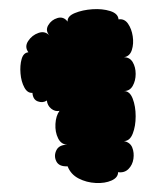

<svg xmlns="http://www.w3.org/2000/svg" viewBox="-20 -737 365 426"><path d="M130 -368Q111 -367 105 -379Q99 -391 105 -403.5Q111 -416 130 -416Q116 -416 109 -430Q102 -444 103 -462Q104 -480 112 -491Q102 -489 93.5 -496Q85 -503 84 -514Q75 -508 64 -512Q53 -516 52 -531Q41 -530 34 -543Q27 -556 25.5 -574Q24 -592 28 -606Q32 -620 43 -621Q34 -633 42.5 -646Q51 -659 65.5 -664Q80 -669 90 -658Q80 -669 87 -681Q94 -693 107.5 -697Q121 -701 130 -689Q129 -701 146 -708Q163 -715 185 -716.5Q207 -718 224.5 -712.5Q242 -707 243 -694Q256 -696 264 -684.5Q272 -673 274.5 -656.5Q277 -640 272.5 -626Q268 -612 255 -610Q268 -610 274.5 -599Q281 -588 281 -573Q281 -558 274.5 -546.5Q268 -535 255 -535Q268 -535 274.5 -518Q281 -501 281 -479Q281 -457 274.5 -440.5Q268 -424 255 -424Q269 -421 273.5 -409.5Q278 -398 276 -384.5Q274 -371 265 -362Q256 -353 242 -355Q242 -343 227.5 -336.5Q213 -330 192.5 -331Q172 -332 154.5 -341Q137 -350 130 -368Z"/></svg>

Font: Rubik Bubbles
Style: Regular
Weight: 400
Designer: Hubert and Fischer, NaN
Foundry: Hubert and Fischer, NaN
Version: Version 2.200